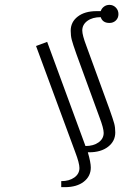

<svg xmlns="http://www.w3.org/2000/svg" viewBox="-20 -629 568 793"><path d="M128.9 -439 174.8 -456.1 333 -25.9Q366.2 -25.9 387.2 -41Q408.2 -56.2 408.2 -80.1Q408.2 -99.1 391.1 -144L295.9 -404.8Q280.8 -447.3 276.4 -464.4Q272 -481.4 272 -502Q272 -538.1 301 -560.5Q330.1 -583 378.9 -583H396Q399.9 -594.7 409.7 -601.8Q419.4 -608.9 432.1 -608.9Q447.3 -608.9 458.3 -597.9Q469.2 -586.9 469.2 -570.8Q469.2 -554.7 458.5 -544.4Q447.8 -534.2 432.1 -534.2Q403.8 -534.2 396 -558.1Q361.8 -558.1 340.8 -542.7Q319.8 -527.3 319.8 -502.9Q319.8 -483.9 336.9 -439L432.1 -178.2Q447.3 -135.3 451.7 -118.9Q456.1 -102.5 456.1 -82Q456.1 -45.9 426.5 -22.9Q397 0 348.1 0H342.8Q355 42 355 63Q355 99.1 325.9 121.6Q296.9 144 248 144H232.9V119.1Q266.1 119.1 287.1 104Q308.1 88.9 308.1 64.9Q308.1 44.9 291 0Z"/></svg>

Font: Dehuti
Style: Bold-Italic
Weight: 700
Version: Version 1.2